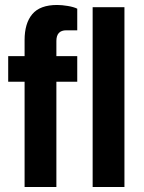

<svg xmlns="http://www.w3.org/2000/svg" viewBox="-20 -753 578 773"><path d="M79 0V-424H13V-527H79V-592Q79 -659 110 -696Q141 -733 210 -733Q229 -733 253 -729Q277 -725 291 -718V-631H247Q207 -631 207 -588V-527H291V-424H207V0ZM353 0V-724H481V0Z"/></svg>

Font: Archivo SemiCondensed
Style: Bold
Weight: 680
Width: 4
Designer: Hector Gatti
Foundry: Omnibus-Type
Version: Version 2.001; ttfautohint (v1.8.3)